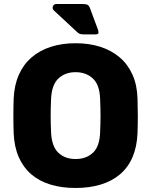

<svg xmlns="http://www.w3.org/2000/svg" viewBox="-20 -925 752 955"><path d="M356 10Q287 10 231 -7Q175 -24 135.5 -58Q96 -92 73.5 -143Q51 -194 48 -262Q45 -348 48 -435Q51 -502 74 -553.5Q97 -605 137 -639.5Q177 -674 232.5 -692Q288 -710 356 -710Q424 -710 479.5 -692Q535 -674 575.5 -639.5Q616 -605 639 -553.5Q662 -502 664 -435Q667 -348 664 -262Q661 -194 639 -143Q617 -92 577 -58Q537 -24 481 -7Q425 10 356 10ZM356 -134Q409 -134 442.5 -165.5Q476 -197 478 -268Q480 -312 480 -350.5Q480 -389 478 -432Q476 -503 442 -534.5Q408 -566 356 -566Q304 -566 270.5 -534.5Q237 -503 234 -432Q232 -389 232 -350.5Q232 -312 234 -268Q237 -197 270 -165.5Q303 -134 356 -134ZM398 -754Q384 -754 377 -756.5Q370 -759 362 -767L248 -873Q239 -881 243 -893Q247 -905 261 -905H390Q403 -905 412 -902.5Q421 -900 427 -886L466 -781Q470 -772 470 -763Q470 -754 456 -754Z"/></svg>

Font: Fz Rubik
Style: Bold
Weight: 700
Designer: Hubert and Fischer
Foundry: Hubert and Fischer
Version: Vit hóa bi FontZin.com